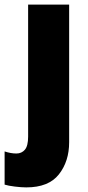

<svg xmlns="http://www.w3.org/2000/svg" viewBox="-65 -573 381 833"><path d="M235 44V-553H57V20Q57 60 43 76.5Q29 93 6 93Q-18 93 -45 84V228Q-29 233 -0.5 236.5Q28 240 49 240Q146 240 190.5 183.5Q235 127 235 44Z"/></svg>

Font: Noto Sans UI SemiCondensed Black
Style: Regular
Weight: 900
Width: 4
Designer: Monotype Design Team
Foundry: Monotype Imaging Inc.
Version: 1.001